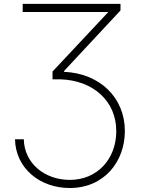

<svg xmlns="http://www.w3.org/2000/svg" viewBox="-20 -747 729 983"><path d="M56.8 -34.1C59.7 112.9 182.5 215.6 337 215.6C513.1 215.6 619.3 80.6 619.3 -76.3C619.3 -246.4 492.2 -371.1 307.9 -379.3V-383.5L596.9 -693.5V-727.3H96.2V-685.7H534.8L248.9 -380.7V-340.9H289.1C457.4 -335.6 575.3 -229.4 575.3 -75.6C575.3 68.2 476.9 174 337.7 174C207 174 104 87.4 101.9 -34.1Z"/></svg>

Font: Karasuma Gothic
Style: Thin
Weight: 200
Designer: Rasmus Andersson / Ryoko Ishizuka
Foundry: rsms
Version: Version 1.00